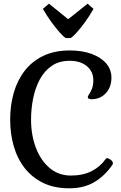

<svg xmlns="http://www.w3.org/2000/svg" viewBox="-20 -1005 657 1039"><path d="M355 14Q274 14 214 -15Q154 -44 114 -95Q74 -146 54.5 -213.5Q35 -281 35 -358Q35 -435 54.5 -503Q74 -571 114 -622.5Q154 -674 215 -703Q276 -732 358 -732Q424 -732 475 -713.5Q526 -695 554.5 -662Q583 -629 583 -585Q583 -533 552.5 -500.5Q522 -468 476 -468Q455 -468 455 -480Q455 -485 462.5 -495.5Q470 -506 477.5 -524.5Q485 -543 485 -571Q485 -618 450 -647Q415 -676 358 -676Q299 -676 259 -648Q219 -620 194.5 -573.5Q170 -527 159 -470.5Q148 -414 148 -358Q148 -275 174 -206Q200 -137 248.5 -96Q297 -55 364 -55Q430 -55 477 -79.5Q524 -104 552 -145Q555 -149 559 -149Q568 -149 579.5 -140Q591 -131 591 -121Q591 -118 588 -113Q549 -55 492 -20.5Q435 14 355 14ZM336 -799Q323 -807 302.5 -830Q282 -853 258 -886Q234 -919 212 -957L245 -985L349 -901L454 -985L486 -957Q464 -918 439.5 -884.5Q415 -851 394.5 -828.5Q374 -806 363 -799Z"/></svg>

Font: Gabriela
Style: Regular
Weight: 400
Designer: Eduardo Rodriguez Tunni
Foundry: Eduardo Rodriguez Tunni
Version: Version 2.001;gftools[0.9.26]